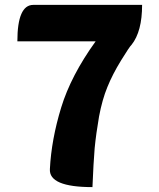

<svg xmlns="http://www.w3.org/2000/svg" viewBox="-20 -765 649 785"><path d="M358 0Q179 0 184 -74Q190 -194 230 -325Q270 -456 371 -596H51Q51 -745 116 -745H561Q561 -636 518 -582Q510 -575 475 -518Q440 -461 419 -409Q398 -358 385 -289Q373 -220 367 -159Q362 -99 358 0Z"/></svg>

Font: Swei Half Moon CJK SC
Style: Black
Weight: 900
Version: Version 2.071